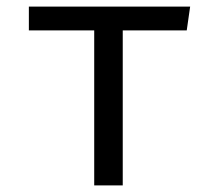

<svg xmlns="http://www.w3.org/2000/svg" viewBox="-20 -560 655 580"><path d="M554.4 -540 544.1 -468.2H350.8V0H264.6V-468.2H67.2V-540Z"/></svg>

Font: FiraCode Nerd Font Mono
Style: Regular
Weight: 400
Monospace: yes
Designer: Carrois Corporate, Edenspiekermann AG, Nikita Prokopov
Foundry: Carrois Corporate, Edenspiekermann AG, Nikita Prokopov
Version: Version 6.002;Nerd Fonts 3.4.0